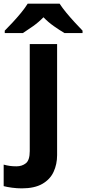

<svg xmlns="http://www.w3.org/2000/svg" viewBox="-84 -786 470 1046"><path d="M34.2 240.2Q8.8 240.2 -18.6 236.6Q-45.9 232.9 -64 228V110.8Q-45.9 115.7 -30 117.9Q-14.2 120.1 5.9 120.1Q36.1 120.1 57.1 103.3Q78.1 86.4 78.1 37.1V-545.9H227.1V59.1Q227.1 108.9 208 150.1Q189 191.4 146.5 215.8Q104 240.2 34.2 240.2ZM240.7 -766.1Q254.9 -743.7 277.6 -716.3Q300.3 -689 324.2 -663.1Q348.1 -637.2 365.7 -619.1V-606H267.1Q240.7 -621.6 209.7 -643.3Q178.7 -665 152.8 -691.9Q126.5 -665 96.7 -643.8Q66.9 -622.6 41 -606H-58.1V-619.1Q-39.6 -637.7 -15.6 -663.3Q8.3 -689 30.8 -716.3Q53.2 -743.7 66.9 -766.1Z"/></svg>

Font: Wonky
Style: Regular
Weight: 400
Designer: Monotype Design Team
Foundry: Monotype Imaging Inc.
Version: Version 3.000